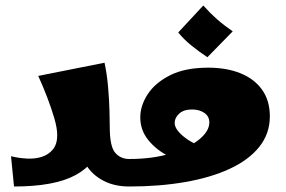

<svg xmlns="http://www.w3.org/2000/svg" viewBox="-20 -678 1041 698"><path d="M31 0 20 -110Q49 -103 78.5 -101.5Q108 -100 132.5 -108Q157 -116 172.5 -135Q188 -154 188 -187Q188 -212 177.5 -248Q167 -284 151.5 -324.5Q136 -365 119 -402L360 -450Q369 -408 373 -361Q377 -314 378 -275Q379 -236 379 -217Q379 -146 398.5 -123Q418 -100 450 -100L470 -50L450 0Q396 0 356 -21Q316 -42 294.5 -76.5Q273 -111 273 -150H332Q332 -84 255.5 -42Q179 0 31 0Z M450 0V-100Q535 -100 600.5 -120Q666 -140 703.5 -170.5Q741 -201 741 -233Q741 -255 723 -267.5Q705 -280 678 -280Q648 -280 631.5 -265Q615 -250 615 -231Q615 -206 654 -176.5Q693 -147 761 -131L691 -75Q640 -86 594 -109.5Q548 -133 519 -169Q490 -205 490 -251Q490 -294 517 -335.5Q544 -377 598.5 -404.5Q653 -432 737 -432Q804 -432 854.5 -411.5Q905 -391 933 -351.5Q961 -312 961 -255Q961 -192 922.5 -144Q884 -96 814.5 -64Q745 -32 652 -16Q559 0 450 0ZM734 -470Q705 -489 676.5 -512Q648 -535 628 -560L719 -658Q744 -630 769 -608Q794 -586 826 -564Z"/></svg>

Font: Marhey Light
Style: Bold
Weight: 700
Version: Version 1.000